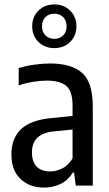

<svg xmlns="http://www.w3.org/2000/svg" viewBox="-20 -839 495 868"><path d="M179 9Q113.5 9 72.5 -30.2Q31.5 -69.5 31.5 -140.5Q31.5 -214 75.5 -255.5Q119.5 -297 215.5 -305.5L308 -315V-361Q308 -426.5 279.8 -450.5Q251.5 -474.5 191.5 -474.5Q164 -474.5 130.5 -469.2Q97 -464 64.5 -453V-531Q95 -541 133.8 -546.5Q172.5 -552 206.5 -552Q303.5 -552 351.5 -509.2Q399.5 -466.5 399.5 -357V0H322.5L315 -59H309.5Q287.5 -24 253.8 -7.5Q220 9 179 9ZM124.5 -151Q124.5 -106.5 146.2 -85.2Q168 -64 207.5 -64Q232.5 -64 259.5 -76.5Q286.5 -89 308 -122.5V-253.5L224 -245Q124.5 -235.5 124.5 -151ZM225.5 -621.5Q182 -621.5 153.8 -649.5Q125.5 -677.5 125.5 -720Q125.5 -763 153.8 -791Q182 -819 225.5 -819Q269 -819 297.2 -791Q325.5 -763 325.5 -720Q325.5 -677.5 297.2 -649.5Q269 -621.5 225.5 -621.5ZM225.5 -663.5Q250 -663.5 265.5 -678.8Q281 -694 281 -720Q281 -746.5 265.5 -761.8Q250 -777 225.5 -777Q201 -777 185.5 -761.8Q170 -746.5 170 -720Q170 -694 185.5 -678.8Q201 -663.5 225.5 -663.5Z"/></svg>

Font: Encode Sans Condensed Medium
Style: Regular
Weight: 500
Width: 3
Designer: Multiple Designers
Foundry: Impallari Type
Version: Version 3.000; ttfautohint (v1.8.3) -l 8 -r 50 -G 200 -x 14 